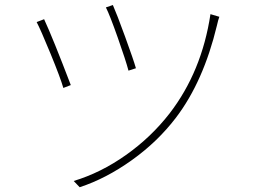

<svg xmlns="http://www.w3.org/2000/svg" viewBox="-20 -744 1040 780"><path d="M410.2 -713.9 438.5 -723.6Q454.1 -688.5 488.3 -594.7Q522.5 -501 532.2 -466.8L502 -457Q491.2 -498 458.5 -590.8Q425.8 -683.6 410.2 -713.9ZM835 -686.5 871.1 -675.8Q866.2 -663.1 861.3 -640.6Q806.6 -413.1 695.3 -266.6Q621.1 -168.9 516.1 -93.8Q411.1 -18.6 303.7 16.6L279.3 -8.8Q389.6 -42 491.7 -114.3Q593.8 -186.5 668.9 -283.2Q799.8 -453.1 835 -686.5ZM128.9 -654.3 159.2 -666Q195.3 -587.9 267.6 -398.4L237.3 -386.7Q225.6 -427.7 185.1 -526.4Q144.5 -625 128.9 -654.3Z"/></svg>

Font: GenEi Gothic M ExtraLight
Style: Regular
Weight: 200
Designer: o_tamon (Modified); [Source Han Sans]
Ryoko NISHIZUKA  (kana & ideographs); Paul D. Hunt (Latin, Greek & Cyrillic); Wenl
Version: Version 1.1a;Original Version 1.004